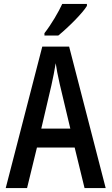

<svg xmlns="http://www.w3.org/2000/svg" viewBox="-20 -952 565 972"><path d="M205 -772H275C329 -816 400 -888 420 -922V-932H295C278 -894 239 -827 205 -784ZM9 0H117L167 -205H358L408 0H515L330 -716H194ZM189 -301 240 -519C249 -559 256 -595 262 -632C266 -605 272 -571 282 -528L336 -301Z"/></svg>

Font: Kathrein 67 Medium Condensed
Style: Regular
Weight: 500
Width: 3
Designer: Lazydogs Typefoundry, based on Open Sans by Ascender Corporation
Foundry: Lazydogs Typefoundry
Version: Version 1.003;PS 001.003;hotconv 1.0.88;makeotf.lib2.5.64775